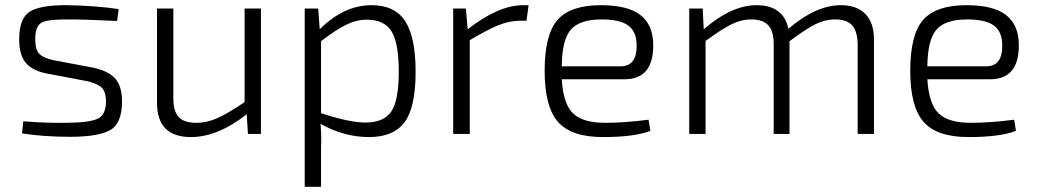

<svg xmlns="http://www.w3.org/2000/svg" viewBox="-20 -517 4007 741"><path d="M310 -205 162 -233Q105 -244 79.5 -274.5Q54 -305 54 -365Q54 -447 95.5 -472.5Q137 -498 240 -497Q350 -495 438 -482L432 -436Q312 -442 248 -442Q168 -443 142 -430.5Q116 -418 116 -365Q116 -324 133 -308Q150 -292 190 -284L339 -256Q397 -244 424 -214.5Q451 -185 451 -126Q451 -41 405.5 -15Q360 11 250 11Q151 11 65 -2L70 -49Q149 -42 239 -43Q328 -44 358.5 -59.5Q389 -75 389 -126Q389 -165 370 -181Q351 -197 310 -205Z M987 -484V0H937L932 -76Q820 12 717 12Q586 12 586 -120V-484H649V-137Q649 -87 670 -65Q691 -43 738 -43Q779 -43 820 -61.5Q861 -80 924 -123V-484Z M1208 -484 1214 -404Q1307 -497 1414 -497Q1504 -497 1544 -435Q1584 -373 1584 -240Q1584 -103 1541.5 -45.5Q1499 12 1404 12Q1308 12 1217 -39Q1221 2 1219 57V204H1156V-484ZM1219 -358V-80Q1330 -44 1390 -44Q1461 -44 1490 -86.5Q1519 -129 1519 -241Q1519 -351 1491 -396Q1463 -441 1396 -441Q1356 -441 1316 -421.5Q1276 -402 1219 -358Z M2020 -497 2012 -437H1988Q1946 -437 1903 -419.5Q1860 -402 1793 -362V0H1729V-484H1778L1785 -404Q1904 -497 1999 -497Z M2390 -211H2148Q2154 -115 2192 -79Q2230 -43 2316 -43Q2391 -43 2483 -55L2490 -12Q2429 12 2307 12Q2185 12 2133.5 -46.5Q2082 -105 2082 -244Q2082 -384 2132 -440.5Q2182 -497 2299 -497Q2402 -497 2451 -459.5Q2500 -422 2501 -346Q2503 -211 2390 -211ZM2148 -261H2375Q2439 -261 2437 -345Q2436 -396 2404 -419Q2372 -442 2302 -442Q2217 -442 2183 -402.5Q2149 -363 2148 -261Z M2692 -484 2696 -404Q2803 -497 2900 -497Q3003 -497 3023 -406Q3129 -497 3225 -497Q3287 -497 3320 -463Q3353 -429 3353 -364V0H3290V-347Q3289 -397 3268.5 -419.5Q3248 -442 3204 -442Q3164 -442 3127 -423.5Q3090 -405 3027 -358V0H2966V-347Q2966 -397 2945 -419.5Q2924 -442 2880 -442Q2841 -442 2803.5 -423.5Q2766 -405 2703 -359V0H2640V-484Z M3801 -211H3559Q3565 -115 3603 -79Q3641 -43 3727 -43Q3802 -43 3894 -55L3901 -12Q3840 12 3718 12Q3596 12 3544.5 -46.5Q3493 -105 3493 -244Q3493 -384 3543 -440.5Q3593 -497 3710 -497Q3813 -497 3862 -459.5Q3911 -422 3912 -346Q3914 -211 3801 -211ZM3559 -261H3786Q3850 -261 3848 -345Q3847 -396 3815 -419Q3783 -442 3713 -442Q3628 -442 3594 -402.5Q3560 -363 3559 -261Z"/></svg>

Font: Exo 2.0 Light
Style: Regular
Weight: 300
Designer: Natanael Gama
Version: Version 1.001;PS 001.001;hotconv 1.0.70;makeotf.lib2.5.58329